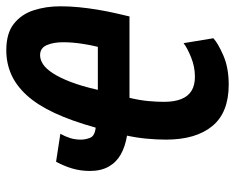

<svg xmlns="http://www.w3.org/2000/svg" viewBox="-90 -660 764 625"><g transform="rotate(-90 292.5 -347.0)"><path d="M330 15Q239 15 195 -38.5Q151 -92 151 -189Q151 -218 154 -251Q157 -284 164 -316Q128 -322 102.5 -336.5Q77 -351 63 -376Q49 -401 49 -437Q49 -466 56.5 -492.5Q64 -519 79 -547L170 -533Q161 -517 156 -501Q151 -485 151 -466Q151 -451 157 -436Q163 -421 190 -418Q212 -497 238 -552.5Q264 -608 295.5 -642.5Q327 -677 363.5 -693Q400 -709 442 -709Q497 -709 528 -684.5Q559 -660 572 -620Q585 -580 585 -533Q585 -503 582 -472.5Q579 -442 574 -412Q569 -382 563 -355.5Q557 -329 552 -308H287Q279 -274 276.5 -246.5Q274 -219 274 -196Q274 -162 283 -139.5Q292 -117 310 -106Q328 -95 356 -95Q388 -95 419 -107.5Q450 -120 465 -132L481 -35Q465 -20 425 -2.5Q385 15 330 15ZM313 -411H453Q458 -430 463 -462Q468 -494 468 -524Q468 -556 458.5 -577.5Q449 -599 426 -599Q411 -599 396.5 -589.5Q382 -580 367.5 -558Q353 -536 339 -500Q325 -464 313 -411Z"/></g></svg>

Font: Ubuntu Sans Mono
Style: Bold Italic
Weight: 700
Italic angle: -13.5°
Monospace: yes
Designer: Dalton Maag Ltd
Foundry: Dalton Maag Ltd
Version: Version 1.006